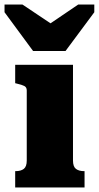

<svg xmlns="http://www.w3.org/2000/svg" viewBox="-36 -827 436 847"><path d="M110 -602H253L380 -773V-807H309L141 -693L232 -694L63 -807H-16V-773ZM286 -541V-119Q286 -92 299 -82Q312 -72 335 -72H337V0H31V-72H33Q56 -72 69 -82Q82 -92 82 -119V-428Q82 -442 71.5 -447.5Q61 -453 39 -458L31 -460V-541Z"/></svg>

Font: Roboto Serif 20pt ExtraBold
Style: Regular
Weight: 800
Version: Version 1.008